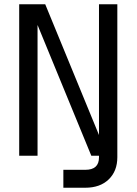

<svg xmlns="http://www.w3.org/2000/svg" viewBox="-20 -730 640 900"><path d="M70 0V-710H192L444 -97V-710H530V7Q530 72 489.5 111Q449 150 380 150H277V66H380Q444 66 444 8V0H408L156 -613V0Z"/></svg>

Font: Geist Mono
Style: Regular
Weight: 400
Monospace: yes
Designer: Basement.studio, Andrés Briganti, Mateo Zaragoza
Foundry: Basement.studio, Vercel, Andrés Briganti, Guido Ferreyra, Mateo Zaragoza
Version: Version 1.500; ttfautohint (v1.8.4.7-5d5b)